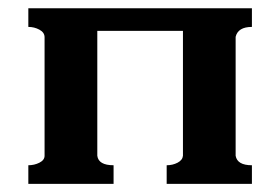

<svg xmlns="http://www.w3.org/2000/svg" viewBox="-20 -453 684 473"><path d="M49.8 -45.9Q64.5 -45.9 77.1 -52.2Q89.8 -58.6 89.8 -69.3V-361.3Q89.8 -373 77.1 -379.9Q64.5 -386.7 49.8 -386.7V-432.6H600.6V-386.7Q566.4 -386.7 560.5 -362.3V-69.3Q564.5 -45.9 600.6 -45.9V0H390.6V-45.9Q405.3 -45.9 417.5 -52.2Q429.7 -58.6 430.7 -69.3V-377H219.7V-69.3Q222.7 -45.9 259.8 -45.9V0H49.8Z"/></svg>

Font: Menaion Unicode
Style: Regular
Weight: 400
Designer: Aleksandr Andreev
Foundry: Ponomar Technologies, Inc.
Version: 2.0